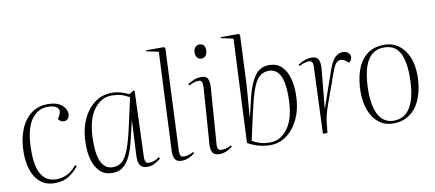

<svg xmlns="http://www.w3.org/2000/svg" viewBox="-70 -1029 2953 1304"><g transform="rotate(-10 1407.0 -376.5)"><path d="M261 -523Q326 -523 358 -494.5Q390 -466 390 -435Q390 -413 379 -401Q368 -389 352 -389Q327 -389 313 -411L324 -430Q344 -464 325 -484.5Q306 -505 258 -505Q185 -505 141 -437Q97 -369 97 -226Q97 -10 233 -10Q270 -10 305 -26Q340 -42 373 -82L383 -74Q355 -37 315.5 -11.5Q276 14 217 14Q157 14 118.5 -18.5Q80 -51 62 -105Q44 -159 44 -223Q44 -312 70 -379.5Q96 -447 144.5 -485Q193 -523 261 -523Z M843 -59Q842 -31 849.5 -21Q857 -11 872 -11Q907 -11 941 -37L949 -26Q930 -10 907 2Q884 14 856 14Q819 14 805.5 -8Q792 -30 794 -73L806 -309H804L772 -174Q760 -124 741 -81Q722 -38 692 -12Q662 14 616 14Q563 14 530.5 -17Q498 -48 483.5 -98Q469 -148 469 -206Q469 -302 500 -373.5Q531 -445 584 -484Q637 -523 701 -523Q737 -523 766.5 -514Q796 -505 821 -493L852 -513L859 -508ZM625 -24Q661 -24 687 -45.5Q713 -67 735 -124Q757 -181 780 -287L821 -472Q787 -491 760.5 -498Q734 -505 698 -505Q623 -505 572.5 -432.5Q522 -360 522 -216Q522 -24 625 -24Z M1067 -742 983 -760 984 -767H1107L1115 -759L1084 -57Q1083 -35 1088.5 -23.5Q1094 -12 1112 -12Q1146 -12 1178 -31L1184 -22Q1168 -9 1144 2.5Q1120 14 1092 14Q1059 14 1047 -6Q1035 -26 1036 -63Z M1305 -693Q1305 -716 1316.5 -729.5Q1328 -743 1346 -743Q1386 -743 1386 -696Q1386 -675 1375 -660.5Q1364 -646 1345 -646Q1328 -646 1316.5 -658.5Q1305 -671 1305 -693ZM1324 -445Q1326 -475 1320.5 -488Q1315 -501 1297 -501Q1272 -501 1231 -481L1226 -491Q1252 -507 1273 -515Q1294 -523 1320 -523Q1356 -523 1365.5 -501Q1375 -479 1373 -445L1344 -56Q1342 -30 1349.5 -21Q1357 -12 1371 -12Q1386 -12 1402.5 -16Q1419 -20 1438 -31L1444 -22Q1424 -6 1401.5 4Q1379 14 1352 14Q1317 14 1305.5 -7.5Q1294 -29 1296 -60Z M1704 14Q1661 14 1621.5 2.5Q1582 -9 1549 -28L1582 -742L1498 -760L1499 -767H1622L1630 -758L1615 -417L1598 -200H1600L1632 -335Q1652 -418 1688 -470.5Q1724 -523 1788 -523Q1841 -523 1873 -492Q1905 -461 1919.5 -411Q1934 -361 1934 -303Q1934 -207 1903 -136Q1872 -65 1820 -25.5Q1768 14 1704 14ZM1779 -485Q1739 -485 1712 -459Q1685 -433 1665 -375Q1645 -317 1624 -222L1583 -37Q1602 -25 1633 -14.5Q1664 -4 1705 -4Q1781 -4 1831 -76.5Q1881 -149 1881 -293Q1881 -391 1855.5 -438Q1830 -485 1779 -485Z M2086 -458Q2087 -482 2080.5 -491.5Q2074 -501 2058 -501Q2046 -501 2030 -496.5Q2014 -492 1992 -481L1987 -491Q2007 -504 2030.5 -513.5Q2054 -523 2081 -523Q2116 -523 2128 -500Q2140 -477 2135 -430L2110 -170H2112L2195 -409Q2218 -477 2243 -500Q2268 -523 2297 -523Q2318 -523 2332.5 -511Q2347 -499 2347 -481Q2347 -468 2341 -459.5Q2335 -451 2327 -444L2314 -455Q2293 -473 2273 -473Q2255 -473 2241.5 -458.5Q2228 -444 2211 -397Q2178 -304 2156.5 -245.5Q2135 -187 2123.5 -150Q2112 -113 2108 -83L2099 0H2068Z M2552 14Q2495 14 2454 -17.5Q2413 -49 2391 -105Q2369 -161 2369 -234Q2369 -313 2390.5 -378.5Q2412 -444 2459 -483.5Q2506 -523 2583 -523Q2637 -523 2679 -493.5Q2721 -464 2745 -409.5Q2769 -355 2769 -279Q2769 -222 2756.5 -169Q2744 -116 2718 -75Q2692 -34 2650.5 -10Q2609 14 2552 14ZM2557 -4Q2615 -4 2649.5 -39Q2684 -74 2700 -136Q2716 -198 2716 -278Q2716 -390 2684 -447.5Q2652 -505 2578 -505Q2520 -505 2486 -470Q2452 -435 2437 -373.5Q2422 -312 2422 -232Q2422 -120 2457 -62Q2492 -4 2557 -4Z"/></g></svg>

Font: Literata 72pt ExtraLight
Style: Italic
Weight: 200
Italic angle: -2°
Designer: Latin by Veronika Burian and Jose Scaglione. Greek by Irene Vlachou. Cyrillic by Vera Evstafieva
Foundry: TypeTogether
Version: Version 3.002